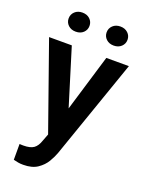

<svg xmlns="http://www.w3.org/2000/svg" viewBox="-171 -809 840 1105"><g transform="rotate(20 248.5 -257.0)"><path d="M143.1 -528.3 250 -181.2 354.5 -528.3H492.7L280.8 80.1Q271.5 106.4 253.2 137.5Q234.9 168.5 201.9 190.9Q168.9 213.4 114.7 213.4Q96.7 213.4 83.3 210.9Q69.8 208.5 54.7 204.6V107.9Q60.1 108.4 66.4 108.6Q72.8 108.9 77.6 108.9Q120.1 108.9 141.1 94Q162.1 79.1 173.8 43.9L190.4 0.5L3.9 -528.3ZM72.8 -668Q72.8 -692.9 90.6 -709.7Q108.4 -726.6 136.7 -726.6Q165.5 -726.6 183.1 -709.7Q200.7 -692.9 200.7 -668Q200.7 -643.6 183.1 -626.7Q165.5 -609.9 136.7 -609.9Q108.4 -609.9 90.6 -626.7Q72.8 -643.6 72.8 -668ZM305.7 -667.5Q305.7 -692.4 323.5 -709.2Q341.3 -726.1 369.6 -726.1Q397.9 -726.1 415.8 -709.2Q433.6 -692.4 433.6 -667.5Q433.6 -643.1 415.8 -626.2Q397.9 -609.4 369.6 -609.4Q341.3 -609.4 323.5 -626.2Q305.7 -643.1 305.7 -667.5Z"/></g></svg>

Font: Vazirmatn FD SemiBold
Style: Regular
Weight: 600
Designer: Saber Rastikerdar
Foundry: Saber Rastikerdar
Version: Version 33.001